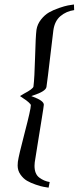

<svg xmlns="http://www.w3.org/2000/svg" viewBox="-20 -697 354 866"><path d="M59.6 49.8Q59.6 42 60.5 33.2Q64.5 3.9 91.8 -100.1Q119.1 -204.1 119.1 -222.7Q119.1 -226.6 108.9 -235.8Q98.6 -245.1 85.9 -252.9L70.3 -263.7L87.9 -274.4Q128.9 -295.9 130.9 -306.6Q135.7 -344.7 138.2 -438.5Q140.6 -532.2 144.5 -562.5Q148.4 -587.9 165 -608.9Q181.6 -629.9 201.2 -641.1Q220.7 -652.3 246.6 -661.1Q272.5 -669.9 286.1 -672.4Q299.8 -674.8 313.5 -676.8L314.5 -651.4Q279.3 -646.5 252.9 -624.5Q226.6 -602.5 220.7 -560.5Q216.8 -532.2 206.1 -438.5Q195.3 -344.7 189.5 -304.7Q186.5 -285.2 129.9 -266.6L121.1 -263.7L126 -261.7Q177.7 -243.2 177.7 -224.6Q176.8 -213.9 168.5 -163.1Q160.2 -112.3 150.4 -50.8Q140.6 10.7 136.7 35.2Q135.7 43 135.7 50.8Q135.7 87.9 157.2 104Q178.7 120.1 204.1 124L199.2 149.4Q187.5 147.5 175.8 145.5Q164.1 143.6 141.1 135.7Q118.2 127.9 101.6 118.2Q85 108.4 72.3 90.3Q59.6 72.3 59.6 49.8Z"/></svg>

Font: Kleymisska
Style: Regular
Weight: 500
Italic angle: -8°
Designer: gluk
Foundry: gluk
Version: Version 0.298